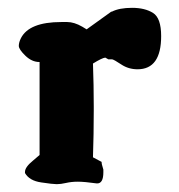

<svg xmlns="http://www.w3.org/2000/svg" viewBox="-20 -474 456 488"><path d="M226.1 -7.8Q194.3 -12.2 178 -12.2Q161.6 -12.2 147.9 -9Q134.3 -5.9 124.3 -5.9Q114.3 -5.9 85 -10.3Q54.7 -14.6 43.5 -34.2V-37.1Q43.5 -49.3 64 -65.9L80.6 -80.1V-316.4H80.1Q61 -316.4 44.4 -332.5Q27.8 -348.6 27.8 -357.4Q27.8 -366.2 33.2 -377Q54.2 -418 135.7 -418H150.9Q168.5 -418 189 -406.2L200.2 -399.4L262.7 -444.3H264.2Q283.2 -454.1 315.7 -454.1Q348.1 -454.1 368.9 -441.2Q389.6 -428.2 389.6 -382.3Q389.6 -297.9 329.6 -297.9Q306.6 -297.9 288.3 -310.1Q270 -322.3 265.1 -323.2H255.4L247.6 -327.6Q239.3 -326.7 216.3 -312.5Q218.3 -257.3 218.3 -203.6Q218.3 -198.7 218.3 -192.9Q218.3 -133.3 216.3 -74.2Q237.8 -63 238.3 -62.5Q237.8 -58.1 242.7 -43V-36.1Q242.7 -7.8 227.1 -7.8Z"/></svg>

Font: Drukaatie burti
Style: Bold
Weight: 700
Version: Version 0.14